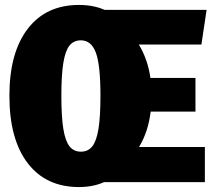

<svg xmlns="http://www.w3.org/2000/svg" viewBox="-20 -736 866 776"><path d="M542 -142H808V0H401Q356 20 299 20Q166 20 92 -76.5Q18 -173 18 -349Q18 -523 92 -619.5Q166 -716 299 -716Q358 -716 403 -696H815L794 -556H541Q577 -497 588 -421H770V-285H589Q579 -203 542 -142ZM386 -349Q386 -473 367.5 -523Q349 -573 307 -573Q278 -573 261 -552Q244 -531 236 -482Q228 -433 228 -349Q228 -264 236 -215Q244 -166 261 -144.5Q278 -123 307 -123Q336 -123 353 -144.5Q370 -166 378 -215Q386 -264 386 -349Z"/></svg>

Font: Fira Sans Condensed Black
Style: Regular
Weight: 900
Width: 3
Designer: Carrois Corporate & Edenspiekermann AG
Foundry: Carrois Corporate GbR & Edenspiekermann AG
Version: Version 4.203